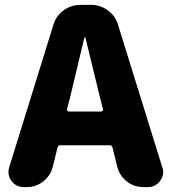

<svg xmlns="http://www.w3.org/2000/svg" viewBox="-20 -764 699 784"><path d="M253.9 -318.4Q252.9 -314.5 254.9 -311.5Q256.8 -308.6 260.7 -308.6H393.6Q397.5 -308.6 399.4 -311.5Q401.4 -314.5 400.4 -318.4L386.7 -372.1Q377 -411.1 357.4 -492.7Q337.9 -574.2 329.1 -609.4Q328.1 -611.3 326.2 -611.3Q324.2 -611.3 324.2 -609.4Q285.2 -443.4 267.6 -372.1ZM565.4 0Q527.3 0 498 -22.9Q468.8 -45.9 459 -82L439.5 -161.1Q437.5 -170.9 427.7 -170.9H226.6Q216.8 -170.9 214.8 -161.1L195.3 -82Q185.5 -45.9 156.2 -22.9Q127 0 88.9 0H77.1Q45.9 0 26.4 -25.4Q14.6 -42 14.6 -61.5Q14.6 -71.3 17.6 -81.1L198.2 -663.1Q209 -699.2 239.7 -721.7Q270.5 -744.1 308.6 -744.1H352.5Q389.6 -744.1 420.4 -721.7Q451.2 -699.2 461.9 -663.1L642.6 -81.1Q646.5 -71.3 646.5 -61.5Q646.5 -42 633.8 -25.4Q615.2 0 583 0Z"/></svg>

Font: Gen Jyuu GothicX Heavy
Style: Bold
Weight: 900
Designer: [Source Han Sans]
Ryoko NISHIZUKA  (kana & ideographs); Paul D. Hunt (Latin, Greek & Cyrillic); Wenlong ZHANG  (bopomofo
Version: Version 1.002.20150607